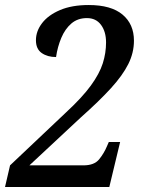

<svg xmlns="http://www.w3.org/2000/svg" viewBox="-33 -744 579 764"><path d="M-13 0 7 -86 228 -295Q294 -356 328.5 -403.5Q363 -451 376 -492Q389 -533 389 -575Q389 -618 369 -645Q349 -672 313 -672Q276 -672 251 -650.5Q226 -629 211 -593.5Q196 -558 190 -517Q156 -517 133 -533Q110 -549 110 -584Q110 -620 134.5 -652Q159 -684 206 -704Q253 -724 320 -724Q409 -724 454.5 -686Q500 -648 500 -582Q500 -534 477.5 -489Q455 -444 408.5 -393Q362 -342 290 -278L84 -86H299Q342 -86 361.5 -110Q381 -134 393 -163L400 -179H445L402 0Z"/></svg>

Font: Noto Serif SemiCondensed Medium
Style: Italic
Weight: 500
Width: 4
Italic angle: -12°
Designer: Monotype Design Team
Foundry: Monotype Imaging Inc.
Version: Version 2.013